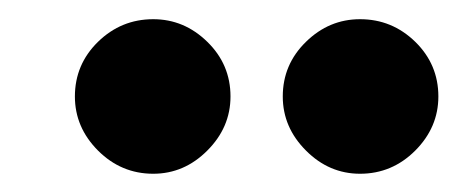

<svg xmlns="http://www.w3.org/2000/svg" viewBox="-20 -769 481 202"><path d="M141.2 -586.2Q107.5 -586.2 83.1 -610.6Q58.8 -635 58.8 -667.5Q58.8 -701.2 83.1 -725Q107.5 -748.8 141.2 -748.8Q173.8 -748.8 198.1 -725Q222.5 -701.2 222.5 -667.5Q222.5 -635 198.1 -610.6Q173.8 -586.2 141.2 -586.2ZM358.8 -586.2Q326.2 -586.2 301.9 -610.6Q277.5 -635 277.5 -667.5Q277.5 -701.2 301.9 -725Q326.2 -748.8 358.8 -748.8Q392.5 -748.8 416.9 -725Q441.2 -701.2 441.2 -667.5Q441.2 -635 416.9 -610.6Q392.5 -586.2 358.8 -586.2Z"/></svg>

Font: Now Black
Style: Regular
Weight: 900
Designer: Alfredo Marco Pradil
Foundry: Alfredo Marco Pradil
Version: Version 1.002;PS 001.002;hotconv 1.0.88;makeotf.lib2.5.64775